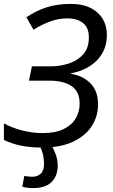

<svg xmlns="http://www.w3.org/2000/svg" viewBox="-21 -744 579 981"><path d="M192 10Q78 10 -1 -29V-114Q35 -93 88.5 -78.5Q142 -64 197 -64Q263 -64 305 -85Q347 -106 366.5 -140Q386 -174 386 -214Q386 -276 345 -304Q304 -332 229 -332H127L142 -405H237Q286 -405 330.5 -419.5Q375 -434 404 -466Q433 -498 433 -553Q433 -603 403 -626.5Q373 -650 323 -650Q278 -650 234.5 -634Q191 -618 150 -592L114 -656Q165 -690 218.5 -707Q272 -724 341 -724Q427 -724 476 -680.5Q525 -637 525 -565Q525 -489 476 -437.5Q427 -386 341 -369V-367Q401 -358 440.5 -319Q480 -280 480 -210Q480 -150 448 -100Q416 -50 352.5 -20Q289 10 192 10ZM148 217Q130 217 116.5 215Q103 213 93 210L103 155Q111 156 120.5 157.5Q130 159 146 159Q170 159 187 143.5Q204 128 204 92Q204 44 182 0H242Q253 16 263.5 44.5Q274 73 274 102Q274 154 243 185.5Q212 217 148 217Z"/></svg>

Font: Manna Sans
Style: Italic
Weight: 400
Italic angle: -12°
Designer: Monotype Design Team
Foundry: Monotype Imaging Inc.
Version: Version 2.001.1; ttfautohint (v1.8.2)